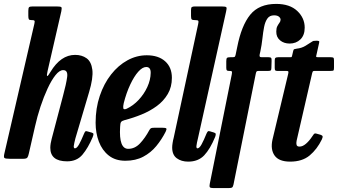

<svg xmlns="http://www.w3.org/2000/svg" viewBox="-25 -813 1735 983"><path d="M449.5 -111Q426 -55.5 397.2 -21.2Q368.5 13 318.5 13Q232.5 13 232.5 -56.5Q232.5 -66 234.5 -78.8Q236.5 -91.5 239.5 -102L298 -324Q314 -383 318.8 -418.5Q323.5 -454 298.5 -454Q279.5 -454 259 -428.2Q238.5 -402.5 218.8 -360Q199 -317.5 182.2 -266.8Q165.5 -216 154.5 -166.5L122.5 -26.5Q119.5 -12.5 115 -6.2Q110.5 0 93 0H26Q2 0 -2.5 -4.5Q-7 -9 -2.5 -27.5L151 -691.5Q154 -704.5 151.2 -707.2Q148.5 -710 141 -710H137.5Q125.5 -710 122.8 -714.2Q120 -718.5 120 -732V-757Q120 -772.5 124 -776.2Q128 -780 143 -780H265Q285.5 -780 289 -776.2Q292.5 -772.5 289 -755.5L218.5 -449Q207.5 -400.5 233.5 -445Q286 -532 359.5 -532Q394 -532 418.2 -514.8Q442.5 -497.5 447.8 -455.8Q453 -414 431 -341L361 -104.5Q359 -97.5 355.8 -82.8Q352.5 -68 352.5 -64.5Q352.5 -53.5 358.5 -53.5Q368.5 -53.5 379.8 -73.8Q391 -94 405 -128Q409 -137.5 412 -140.2Q415 -143 423.5 -140L445 -134Q453 -131.5 453.5 -127Q454 -122.5 449.5 -111Z M464.5 -184.5Q464.5 -259 485.8 -322Q507 -385 543.8 -431.8Q580.5 -478.5 627.5 -504.2Q674.5 -530 726.5 -530Q786 -530 820.5 -499.2Q855 -468.5 855 -414.5Q855 -367.5 834 -331.8Q813 -296 778 -270.2Q743 -244.5 700.2 -227Q657.5 -209.5 613 -198Q599.5 -194.5 595 -188.5Q590.5 -182.5 590 -163.5Q583 -51 631.5 -51Q665.5 -51 691.8 -78.8Q718 -106.5 740 -147.5Q744 -155 749 -157Q754 -159 766 -159H806Q823 -159 826.2 -155.5Q829.5 -152 823 -138.5Q803 -99 775.2 -65.2Q747.5 -31.5 708.5 -10.8Q669.5 10 617 10Q565.5 10 531.8 -16.8Q498 -43.5 481.2 -87.8Q464.5 -132 464.5 -184.5ZM623 -256Q656.5 -271.5 684.5 -301.2Q712.5 -331 729.2 -367.5Q746 -404 746.5 -440Q747 -470 723.5 -470Q704.5 -470 683 -446Q661.5 -422 641.8 -380Q622 -338 608.5 -285Q604.5 -267.5 606.2 -258.8Q608 -250 623 -256Z M1132.5 -753.5 988.5 -105Q986.5 -98.5 983.5 -83.2Q980.5 -68 980.5 -64.5Q980.5 -53.5 985.5 -53.5Q996 -53.5 1007.2 -74.2Q1018.5 -95 1032.5 -129.5Q1036.5 -138 1039.5 -140.5Q1042.5 -143 1050.5 -140.5L1070.5 -134.5Q1079 -132 1079.5 -126.8Q1080 -121.5 1076.5 -112Q1051 -50 1020.5 -17.8Q990 14.5 938.5 14.5Q903.5 14.5 880 -2.8Q856.5 -20 856.5 -58Q856.5 -67.5 858.8 -81.8Q861 -96 864 -106.5L989.5 -689.5Q992.5 -702.5 990.2 -706.2Q988 -710 976 -710H974Q960.5 -710 956.8 -713.5Q953 -717 953 -731V-762.5Q953 -774 957.5 -777Q962 -780 973 -780H1109.5Q1130.5 -780 1133.8 -775.8Q1137 -771.5 1132.5 -753.5Z M1049 128 1161.5 -431.5Q1164 -444 1162 -447Q1160 -450 1150 -450H1147Q1139.5 -450 1136.5 -452.8Q1133.5 -455.5 1133.5 -466V-499.5Q1133.5 -513 1137.2 -516.5Q1141 -520 1153.5 -520H1163Q1174.5 -520 1177 -522.2Q1179.5 -524.5 1181.5 -533.5L1189.5 -572Q1211 -682 1256 -737.5Q1301 -793 1389 -793Q1458.5 -793 1496.8 -757Q1535 -721 1535 -671.5Q1535 -632.5 1513 -611.2Q1491 -590 1458 -590Q1428.5 -590 1408.8 -606.5Q1389 -623 1389.5 -651.5Q1389.5 -669 1395 -679.2Q1400.5 -689.5 1406 -696.8Q1411.5 -704 1411.5 -712.5Q1411.5 -720.5 1403.2 -727.5Q1395 -734.5 1378 -734.5Q1355.5 -734.5 1344 -718.2Q1332.5 -702 1327.2 -675.2Q1322 -648.5 1318.5 -615.8Q1315 -583 1308 -550L1304.5 -534.5Q1303 -526.5 1305 -523.2Q1307 -520 1315.5 -520H1350.5Q1360 -520 1363 -516.5Q1366 -513 1365.5 -501.5L1364.5 -467Q1364.5 -456 1361.8 -453Q1359 -450 1349.5 -450H1301.5Q1291.5 -450 1289 -447.5Q1286.5 -445 1284.5 -435.5L1170.5 131.5Q1168 143.5 1163.2 146.8Q1158.5 150 1144 150H1068Q1052 150 1049.2 145.2Q1046.5 140.5 1049 128Z M1399 -520H1458Q1468.5 -520 1468.5 -521.8Q1468.5 -523.5 1470.5 -528L1476.5 -553.5Q1478.5 -560.5 1481.5 -561.2Q1484.5 -562 1495 -564Q1519 -566.5 1538.5 -578.2Q1558 -590 1567.5 -596.5Q1576 -602.5 1580 -603.5Q1584 -604.5 1595.5 -604.5Q1605 -604.5 1608 -602.5Q1611 -600.5 1608.5 -592L1595.5 -533.5Q1593 -525 1593.8 -522.5Q1594.5 -520 1605 -520H1667.5Q1678.5 -520 1681.8 -517.5Q1685 -515 1685 -503.5V-468Q1685 -455.5 1682.8 -452.8Q1680.5 -450 1668 -450H1587Q1578.5 -450 1576.8 -447.5Q1575 -445 1573 -437.5L1499 -116Q1496 -104.5 1493.5 -92Q1491 -79.5 1493.5 -71Q1496 -62.5 1508.5 -62.5Q1524.5 -62.5 1541.2 -76.8Q1558 -91 1573.5 -114.5Q1578 -122 1582.2 -126.8Q1586.5 -131.5 1596.5 -128.5L1616 -123Q1625 -120 1626.5 -115.5Q1628 -111 1623 -99.5Q1598.5 -49 1560.5 -17.2Q1522.5 14.5 1460.5 14.5Q1403 14.5 1381 -16.5Q1359 -47.5 1370 -98L1450.5 -435Q1452.5 -443.5 1451.2 -446.8Q1450 -450 1440 -450H1394Q1386 -450 1383.8 -453.2Q1381.5 -456.5 1381.5 -466.5V-503Q1381.5 -513.5 1385.2 -516.8Q1389 -520 1399 -520Z"/></svg>

Font: Besley* Condensed Semi
Style: Italic
Weight: 600
Width: 3
Italic angle: -13°
Designer: Owen Earl
Foundry: indestructible type*
Version: Version 3.000; ttfautohint (v1.8.3)